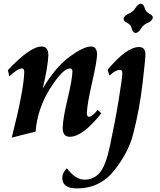

<svg xmlns="http://www.w3.org/2000/svg" viewBox="-20 -736 873 1047"><path d="M43.9 14.6Q108.9 -239.3 112.3 -342.3Q112.3 -362.8 99.6 -362.8Q76.7 -362.8 31.2 -319.8L22.9 -353.5Q143.6 -482.4 207.5 -482.4Q243.7 -482.4 243.7 -433.6Q240.7 -368.2 212.9 -252.9Q283.2 -371.1 359.6 -426.8Q436 -482.4 476.6 -482.4Q509.3 -482.4 509.3 -437.5Q507.8 -397.5 481.7 -283.9Q455.6 -170.4 453.6 -119.1Q453.6 -99.1 465.3 -99.1Q481.9 -99.1 512.2 -136.2L532.7 -118.2Q430.7 9.8 360.8 9.8Q321.8 9.8 321.8 -38.1Q323.2 -91.3 348.4 -196Q373.5 -300.8 375 -345.7Q375 -362.8 361.8 -362.8Q322.3 -362.8 252.9 -252.7Q183.6 -142.6 174.3 -18.6ZM398.9 291.5Q319.8 291.5 319.8 233.9Q319.8 205.6 344.7 181.6Q391.6 243.7 440.9 243.7Q493.2 243.7 525.4 203.9Q557.6 164.1 579.6 59.6Q608.4 -75.2 627.7 -194.3Q647 -313.5 647 -335.9Q647 -355 632.8 -355Q610.4 -355 577.1 -323.7L566.9 -355.5Q669.9 -479.5 737.8 -479.5Q772.9 -479.5 772.9 -439Q772.9 -412.6 756.8 -276.6Q740.7 -140.6 709 -16.1Q685.1 87.9 606 189.7Q526.9 291.5 398.9 291.5ZM719.7 -556.2Q704.1 -557.6 698.7 -579.8Q693.4 -602.1 673.6 -611.1Q653.8 -620.1 653.8 -633.8Q658.2 -651.9 681.9 -661.4Q705.6 -670.9 718.8 -692.6Q731.9 -714.4 747.6 -715.8Q763.2 -714.4 768.8 -692.6Q774.4 -670.9 793.9 -661.6Q813.5 -652.3 813.5 -639.2Q809.1 -620.6 785.6 -611.3Q762.2 -602.1 748.8 -579.8Q735.4 -557.6 719.7 -556.2Z"/></svg>

Font: Kelvinch
Style: Bold Italic
Weight: 700
Italic angle: -10°
Designer: Paul James Miller
Foundry: High-Logic / Made with FontCreator
Version: Version 3.30 September 23, 2016